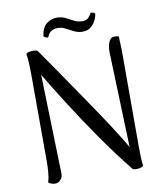

<svg xmlns="http://www.w3.org/2000/svg" viewBox="-93 -927 868 1014"><g transform="rotate(-10 341.0 -420.0)"><path d="M121 11Q110 11 101 7.5Q92 4 85 -1Q92 -24 94.5 -54.5Q97 -85 97 -114L96 -572Q96 -609 94.5 -639Q93 -669 89 -690Q96 -697 109.5 -699Q123 -701 135.5 -700Q148 -699 151 -695Q183 -649 224.5 -589Q266 -529 311 -463Q356 -397 400 -332Q444 -267 480.5 -210Q517 -153 541 -111L524 -609Q522 -643 529 -666.5Q536 -690 551 -698Q559 -700 568.5 -699.5Q578 -699 587 -695Q586 -681 587.5 -660.5Q589 -640 589 -623V-113Q589 -76 590 -49Q591 -22 594 -1Q589 4 578 7Q567 10 556 10Q545 10 537 6Q501 -38 463.5 -88.5Q426 -139 389 -192Q352 -245 317.5 -297Q283 -349 251.5 -398.5Q220 -448 193.5 -491Q167 -534 147 -568L162 -38Q163 -16 150 -2.5Q137 11 121 11ZM485 -836Q478 -800 457 -777Q436 -754 403 -754Q379 -754 358 -764.5Q337 -775 317.5 -785.5Q298 -796 276 -796Q252 -796 238.5 -785.5Q225 -775 218 -756Q213 -755 206 -758Q199 -761 194 -766Q201 -813 225.5 -832Q250 -851 280 -851Q306 -851 326.5 -840.5Q347 -830 367 -819.5Q387 -809 411 -809Q433 -809 443 -819.5Q453 -830 461 -845Q470 -845 475 -843Q480 -841 485 -836Z"/></g></svg>

Font: Arima
Style: Regular
Weight: 400
Designer: Joana Correia and Natanael Gama
Foundry: NDISCOVER
Version: Version 1.101;gftools[0.9.23]